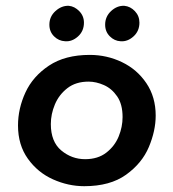

<svg xmlns="http://www.w3.org/2000/svg" viewBox="-20 -630 597 661"><path d="M42 -198Q42 -256 67.5 -311.5Q93 -367 148.5 -404Q204 -441 289 -441Q348 -441 400 -416Q452 -391 484 -343.5Q516 -296 516 -232Q516 -180 492.5 -124Q469 -68 414 -28.5Q359 11 270 11Q215 11 162.5 -12.5Q110 -36 76 -83.5Q42 -131 42 -198ZM402 -227Q402 -271 383.5 -298Q365 -325 338 -337Q311 -349 285 -349Q241 -349 212 -326.5Q183 -304 169 -270.5Q155 -237 155 -203Q155 -142 191 -112Q227 -82 273 -82Q317 -82 346 -104.5Q375 -127 388.5 -160Q402 -193 402 -227ZM217 -610Q237 -608 253 -591.5Q269 -575 269 -552Q269 -523 248.5 -504.5Q228 -486 204 -488Q182 -489 166 -505Q150 -521 150 -545Q150 -573 171 -592Q192 -611 217 -610ZM408 -610Q429 -608 444.5 -591.5Q460 -575 460 -552Q460 -523 439.5 -504.5Q419 -486 395 -488Q374 -489 358 -505Q342 -521 342 -545Q342 -573 362.5 -592Q383 -611 408 -610Z"/></svg>

Font: Josefin Sans SemiBold
Style: Italic
Weight: 600
Italic angle: -7°
Designer: Santiago Orozco
Foundry: Typemade
Version: Version 2.000